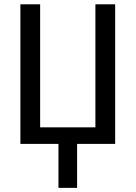

<svg xmlns="http://www.w3.org/2000/svg" viewBox="-20 -679 640 906"><path d="M255.9 207.5V0H76.2V-658.7H169.4V-78.1H430.2V-658.7H523.4V0H343.8V207.5Z"/></svg>

Font: Cousine
Style: Regular
Weight: 400
Monospace: yes
Designer: Steve Matteson
Foundry: Monotype Imaging Inc.
Version: Version 1.21